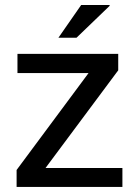

<svg xmlns="http://www.w3.org/2000/svg" viewBox="-20 -742 543 762"><path d="M160.6 -75.2H465.8V0H45.9V-67.4L331.5 -452.1H49.3V-528.3H449.2V-462.9ZM302.2 -722.2H414.6L415.5 -719.2L283.7 -592.3H211.9Z"/></svg>

Font: GeogebraSans
Style: Regular
Weight: 400
Designer: Google
Version: Version 1.100140; 2013